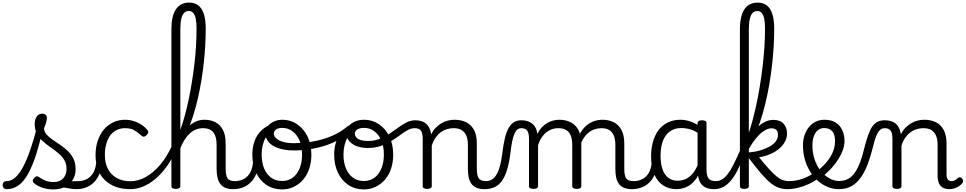

<svg xmlns="http://www.w3.org/2000/svg" viewBox="-109 -1444 7459 1483"><path d="M-57 17Q-73 17 -81 7.5Q-89 -2 -89 -14Q-89 -26 -81.5 -35.5Q-74 -45 -58 -45Q-23 -45 9 -73Q41 -101 70 -156Q99 -211 127 -293Q155 -375 183 -483L227 -471Q201 -349 172 -257Q143 -165 109.5 -104Q76 -43 35 -13Q-6 17 -57 17ZM302 19Q258 19 218.5 6Q179 -7 151 -32Q144 -39 144 -49Q144 -59 156 -70Q165 -80 173 -82Q181 -84 191 -77Q218 -58 244 -48Q270 -38 307 -38Q352 -38 378.5 -66Q405 -94 405 -139Q405 -179 387.5 -208Q370 -237 342 -260.5Q314 -284 282 -306Q250 -328 222 -353Q194 -378 176.5 -410.5Q159 -443 159 -487Q159 -519 174 -542.5Q189 -566 217 -566Q234 -566 243.5 -557.5Q253 -549 253 -533Q253 -519 247.5 -498.5Q242 -478 231 -453Q232 -427 249.5 -406.5Q267 -386 295 -366.5Q323 -347 354 -326.5Q385 -306 412.5 -280Q440 -254 457.5 -219.5Q475 -185 475 -138Q475 -68 427.5 -24.5Q380 19 302 19ZM480 17Q452 17 426.5 11.5Q401 6 377 3.5Q353 1 326 12L347 -14Q383 -30 407.5 -36.5Q432 -43 452 -44Q472 -45 493 -45Q502 -45 505 -35.5Q508 -26 505.5 -14Q503 -2 496 7.5Q489 17 480 17Z M480 17Q468 17 462 7.5Q456 -2 457 -14Q458 -26 467 -35.5Q476 -45 493 -45Q524 -45 549 -55Q574 -65 592 -83.5Q610 -102 620.5 -128Q631 -154 634 -186Q635 -199 646 -203.5Q657 -208 667.5 -203.5Q678 -199 677 -186Q674 -137 658.5 -99.5Q643 -62 617 -36Q591 -10 556.5 3.5Q522 17 480 17Z M897 17Q774 17 701.5 -52.5Q629 -122 629 -246Q629 -306 645.5 -355.5Q662 -405 692 -441.5Q722 -478 764 -498.5Q806 -519 858 -519Q904 -519 950.5 -499Q997 -479 1030 -439Q1038 -428 1036 -420Q1034 -412 1024 -401Q1013 -390 1004 -388.5Q995 -387 985 -395Q957 -421 929 -437.5Q901 -454 857 -454Q822 -454 793 -440Q764 -426 743.5 -399Q723 -372 712 -334Q701 -296 701 -248Q701 -184 725 -138.5Q749 -93 793.5 -68.5Q838 -44 897 -44Q910 -44 916.5 -34.5Q923 -25 923 -13.5Q923 -2 916.5 7.5Q910 17 897 17Z M897 17Q881 17 873.5 7.5Q866 -2 866 -13.5Q866 -25 874 -34.5Q882 -44 897 -44Q959 -44 1018 -77.5Q1077 -111 1129.5 -173Q1182 -235 1220 -321Q1226 -335 1237.5 -334Q1249 -333 1257 -323Q1265 -313 1258 -298Q1224 -222 1183 -164Q1142 -106 1095 -65.5Q1048 -25 998 -4Q948 17 897 17Z M1692 17Q1657 17 1632.5 7Q1608 -3 1593 -23Q1578 -43 1571 -72Q1564 -101 1564 -139V-326Q1564 -368 1553 -396.5Q1542 -425 1519 -439.5Q1496 -454 1458 -454Q1430 -454 1403 -443Q1376 -432 1352 -408.5Q1328 -385 1308 -349.5Q1288 -314 1272 -264L1254 -311Q1271 -357 1292.5 -395Q1314 -433 1341 -460.5Q1368 -488 1400 -503.5Q1432 -519 1470 -519Q1518 -519 1555 -500Q1592 -481 1613 -440.5Q1634 -400 1634 -334V-139Q1634 -88 1648.5 -66.5Q1663 -45 1705 -45Q1717 -45 1722.5 -35.5Q1728 -26 1727 -14Q1726 -2 1717.5 7.5Q1709 17 1692 17ZM1249 15Q1231 15 1223 9.5Q1215 4 1215 -7V-1218Q1215 -1321 1250 -1372.5Q1285 -1424 1352 -1424Q1395 -1424 1423.5 -1401.5Q1452 -1379 1466 -1334.5Q1480 -1290 1480 -1224Q1480 -1164 1476.5 -1098Q1473 -1032 1465.5 -963Q1458 -894 1446.5 -823.5Q1435 -753 1419.5 -684.5Q1404 -616 1383.5 -552Q1363 -488 1338.5 -431Q1314 -374 1284 -325V-7Q1284 4 1275.5 9.5Q1267 15 1249 15ZM1284 -441Q1301 -488 1317 -545.5Q1333 -603 1347 -669Q1361 -735 1372.5 -805.5Q1384 -876 1392.5 -948Q1401 -1020 1405 -1090Q1409 -1160 1409 -1224Q1409 -1269 1403 -1299Q1397 -1329 1383.5 -1344Q1370 -1359 1350 -1359Q1327 -1359 1312.5 -1343.5Q1298 -1328 1291 -1297Q1284 -1266 1284 -1217Z M1691 17Q1679 17 1673 7.5Q1667 -2 1668 -14Q1669 -26 1678 -35.5Q1687 -45 1704 -45Q1735 -45 1760 -55Q1785 -65 1803 -83.5Q1821 -102 1831.5 -128Q1842 -154 1845 -186Q1846 -199 1857 -203.5Q1868 -208 1878.5 -203.5Q1889 -199 1888 -186Q1885 -137 1869.5 -99.5Q1854 -62 1828 -36Q1802 -10 1767.5 3.5Q1733 17 1691 17Z M2069 19Q2001 19 1949.5 -15.5Q1898 -50 1869 -110.5Q1840 -171 1840 -250Q1840 -305 1856 -351Q1872 -397 1903.5 -430Q1935 -463 1981 -481.5Q2027 -500 2087 -500Q2098 -500 2101 -490.5Q2104 -481 2100 -472Q2096 -463 2086 -463Q2054 -463 2027 -453Q2000 -443 1979 -424.5Q1958 -406 1943 -380.5Q1928 -355 1920 -321.5Q1912 -288 1912 -250Q1912 -189 1931 -143Q1950 -97 1985.5 -71.5Q2021 -46 2069 -46Q2105 -46 2133.5 -60.5Q2162 -75 2182 -102Q2202 -129 2213 -166.5Q2224 -204 2224 -250Q2224 -315 2203.5 -361Q2183 -407 2148.5 -431.5Q2114 -456 2073 -456Q2057 -456 2049.5 -465.5Q2042 -475 2042 -487.5Q2042 -500 2049.5 -509.5Q2057 -519 2073 -519Q2134 -519 2184.5 -485.5Q2235 -452 2265.5 -391.5Q2296 -331 2296 -250Q2296 -203 2285.5 -161.5Q2275 -120 2254.5 -87Q2234 -54 2206 -30.5Q2178 -7 2143.5 6Q2109 19 2069 19Z M2162 -282Q2094 -282 2043.5 -298.5Q1993 -315 1966.5 -346Q1940 -377 1940 -419Q1940 -447 1958.5 -469.5Q1977 -492 2007 -505.5Q2037 -519 2071 -519Q2087 -519 2095 -509.5Q2103 -500 2103 -487.5Q2103 -475 2095.5 -465.5Q2088 -456 2072 -456Q2039 -456 2022.5 -443.5Q2006 -431 2006 -412Q2006 -381 2047.5 -359.5Q2089 -338 2162 -338Q2225 -338 2284.5 -347Q2344 -356 2397.5 -373Q2451 -390 2495.5 -414Q2540 -438 2573 -467Q2583 -476 2594 -471Q2605 -466 2608.5 -454Q2612 -442 2598 -429Q2563 -396 2515 -368.5Q2467 -341 2410.5 -322Q2354 -303 2291 -292.5Q2228 -282 2162 -282Z M2701 19Q2633 19 2581.5 -15.5Q2530 -50 2501 -110.5Q2472 -171 2472 -250Q2472 -305 2488 -351Q2504 -397 2535.5 -430Q2567 -463 2613 -481.5Q2659 -500 2719 -500Q2730 -500 2733 -490.5Q2736 -481 2732 -472Q2728 -463 2718 -463Q2686 -463 2659 -453Q2632 -443 2611 -424.5Q2590 -406 2575 -380.5Q2560 -355 2552 -321.5Q2544 -288 2544 -250Q2544 -189 2563 -143Q2582 -97 2617.5 -71.5Q2653 -46 2701 -46Q2737 -46 2765.5 -60.5Q2794 -75 2814 -102Q2834 -129 2845 -166.5Q2856 -204 2856 -250Q2856 -315 2835.5 -361Q2815 -407 2780.5 -431.5Q2746 -456 2705 -456Q2689 -456 2681.5 -465.5Q2674 -475 2674 -487.5Q2674 -500 2681.5 -509.5Q2689 -519 2705 -519Q2766 -519 2816.5 -485.5Q2867 -452 2897.5 -391.5Q2928 -331 2928 -250Q2928 -203 2917.5 -161.5Q2907 -120 2886.5 -87Q2866 -54 2838 -30.5Q2810 -7 2775.5 6Q2741 19 2701 19Z M2730 -301Q2690 -301 2652.5 -313Q2615 -325 2590.5 -351.5Q2566 -378 2566 -418Q2566 -448 2584.5 -470.5Q2603 -493 2634.5 -506Q2666 -519 2703 -519Q2719 -519 2727 -509.5Q2735 -500 2735 -487.5Q2735 -475 2727 -465.5Q2719 -456 2703 -456Q2669 -456 2650.5 -444Q2632 -432 2632 -410Q2632 -394 2644.5 -381Q2657 -368 2680 -361.5Q2703 -355 2733 -355Q2782 -355 2822.5 -371Q2863 -387 2899 -411Q2935 -435 2967.5 -459Q3000 -483 3032 -499Q3064 -515 3098 -515Q3114 -515 3121.5 -505.5Q3129 -496 3128 -484Q3127 -472 3118.5 -463Q3110 -454 3095 -454Q3067 -454 3039 -438.5Q3011 -423 2980.5 -400Q2950 -377 2913 -354.5Q2876 -332 2831 -316.5Q2786 -301 2730 -301Z M3633 17Q3598 17 3573.5 7Q3549 -3 3533.5 -23Q3518 -43 3511.5 -72Q3505 -101 3505 -139V-326Q3505 -366 3493.5 -394.5Q3482 -423 3458 -438.5Q3434 -454 3393 -454Q3369 -454 3344.5 -447Q3320 -440 3298 -424.5Q3276 -409 3257 -383Q3238 -357 3226 -319V-7Q3226 4 3217 9.5Q3208 15 3190 15Q3173 15 3164.5 9.5Q3156 4 3156 -7V-371Q3156 -418 3141.5 -436Q3127 -454 3095 -454Q3082 -454 3076 -463Q3070 -472 3070 -484Q3070 -496 3077 -505.5Q3084 -515 3097 -515Q3124 -515 3145 -508.5Q3166 -502 3181.5 -489Q3197 -476 3206.5 -457Q3216 -438 3220 -414L3222 -407Q3236 -436 3256.5 -457Q3277 -478 3300.5 -492Q3324 -506 3350 -512.5Q3376 -519 3403 -519Q3453 -519 3491.5 -500Q3530 -481 3552 -440.5Q3574 -400 3574 -334V-139Q3574 -88 3589 -66.5Q3604 -45 3646 -45Q3658 -45 3663.5 -35.5Q3669 -26 3668 -14Q3667 -2 3658.5 7.5Q3650 17 3633 17Z M3632 17Q3623 17 3618.5 7.5Q3614 -2 3615.5 -14Q3617 -26 3624 -35.5Q3631 -45 3644 -45Q3671 -45 3692 -58.5Q3713 -72 3728 -99Q3743 -126 3753.5 -165Q3764 -204 3770 -255Q3779 -328 3791 -377.5Q3803 -427 3821 -457.5Q3839 -488 3863 -501.5Q3887 -515 3918 -515Q3927 -515 3931.5 -505.5Q3936 -496 3935.5 -484Q3935 -472 3930 -463Q3925 -454 3916 -454Q3901 -454 3888.5 -445Q3876 -436 3866 -414.5Q3856 -393 3848 -356.5Q3840 -320 3834 -266Q3824 -186 3807 -131Q3790 -76 3765.5 -43.5Q3741 -11 3708 3Q3675 17 3632 17Z M4011 15Q3994 15 3985.5 9.5Q3977 4 3977 -7V-371Q3977 -418 3962.5 -436Q3948 -454 3916 -454Q3902 -454 3895 -463Q3888 -472 3888 -484Q3888 -496 3895.5 -505.5Q3903 -515 3918 -515Q3947 -515 3968 -507.5Q3989 -500 4004.5 -487Q4020 -474 4029 -455Q4038 -436 4041 -414L4042 -410Q4058 -442 4078.5 -463Q4099 -484 4122 -496.5Q4145 -509 4168 -514Q4191 -519 4211 -519Q4260 -519 4298 -500Q4336 -481 4358.5 -440.5Q4381 -400 4381 -334V-7Q4381 4 4372 9.5Q4363 15 4346 15Q4328 15 4319.5 9.5Q4311 4 4311 -7V-326Q4311 -367 4300 -395.5Q4289 -424 4265.5 -439Q4242 -454 4202 -454Q4180 -454 4158.5 -447.5Q4137 -441 4115.5 -425.5Q4094 -410 4076.5 -385Q4059 -360 4047 -322V-7Q4047 4 4038 9.5Q4029 15 4011 15ZM4772 17Q4737 17 4712 7Q4687 -3 4672 -23Q4657 -43 4650.5 -72Q4644 -101 4644 -139V-326Q4644 -366 4633 -394.5Q4622 -423 4598.5 -438.5Q4575 -454 4536 -454Q4509 -454 4482.5 -445Q4456 -436 4432 -415.5Q4408 -395 4389.5 -360.5Q4371 -326 4360 -276H4334Q4338 -335 4356 -380.5Q4374 -426 4402.5 -457Q4431 -488 4467.5 -503.5Q4504 -519 4545 -519Q4593 -519 4631 -500Q4669 -481 4691 -440.5Q4713 -400 4713 -334V-139Q4713 -88 4727.5 -66.5Q4742 -45 4785 -45Q4796 -45 4801.5 -35.5Q4807 -26 4806 -14Q4805 -2 4797 7.5Q4789 17 4772 17Z M4771 17Q4759 17 4753 7.5Q4747 -2 4748 -14Q4749 -26 4758 -35.5Q4767 -45 4784 -45Q4815 -45 4840 -55Q4865 -65 4883 -83.5Q4901 -102 4911.5 -128Q4922 -154 4925 -186Q4926 -199 4937 -203.5Q4948 -208 4958.5 -203.5Q4969 -199 4968 -186Q4965 -137 4949.5 -99.5Q4934 -62 4908 -36Q4882 -10 4847.5 3.5Q4813 17 4771 17Z M5115 17Q5058 17 5014 -11.5Q4970 -40 4945 -96.5Q4920 -153 4920 -236Q4920 -287 4930 -330.5Q4940 -374 4958.5 -409Q4977 -444 5005 -468.5Q5033 -493 5068.5 -506Q5104 -519 5147 -519Q5187 -519 5227 -504.5Q5267 -490 5301 -465V-403Q5262 -433 5226 -444Q5190 -455 5152 -455Q5123 -455 5098.5 -446Q5074 -437 5054.5 -420Q5035 -403 5021 -377Q5007 -351 5000 -317Q4993 -283 4993 -240Q4993 -182 5007.5 -138.5Q5022 -95 5052 -71.5Q5082 -48 5126 -48Q5161 -48 5193 -64Q5225 -80 5251.5 -117Q5278 -154 5295 -215L5313 -163Q5291 -88 5257 -49Q5223 -10 5186 3.5Q5149 17 5115 17ZM5407 17Q5374 17 5349 7.5Q5324 -2 5308.5 -21.5Q5293 -41 5286 -69.5Q5279 -98 5279 -136V-491Q5279 -503 5287.5 -509Q5296 -515 5314 -515Q5331 -515 5339.5 -509.5Q5348 -504 5348 -492V-136Q5348 -88 5363 -66.5Q5378 -45 5420 -45Q5428 -45 5432.5 -35.5Q5437 -26 5436 -14Q5435 -2 5428 7.5Q5421 17 5407 17Z M5406 17Q5390 17 5384 7.5Q5378 -2 5381 -14Q5384 -26 5393.5 -35.5Q5403 -45 5419 -45Q5444 -45 5466 -57Q5488 -69 5510 -97Q5532 -125 5556 -172Q5580 -219 5610 -288Q5616 -302 5626 -302.5Q5636 -303 5642.5 -294.5Q5649 -286 5645 -272Q5620 -196 5593.5 -141Q5567 -86 5538 -51Q5509 -16 5476.5 0.5Q5444 17 5406 17Z M5640 15Q5622 15 5614 9.5Q5606 4 5606 -7V-1217Q5606 -1286 5621.5 -1332Q5637 -1378 5667.5 -1401Q5698 -1424 5743 -1424Q5786 -1424 5814.5 -1401.5Q5843 -1379 5857 -1334Q5871 -1289 5871 -1224Q5871 -1159 5867 -1088.5Q5863 -1018 5854.5 -943Q5846 -868 5833 -792Q5820 -716 5802 -642Q5784 -568 5760.5 -498.5Q5737 -429 5707.5 -366.5Q5678 -304 5642 -252L5631 -320Q5649 -347 5666 -393Q5683 -439 5699.5 -498.5Q5716 -558 5731 -626.5Q5746 -695 5758.5 -770Q5771 -845 5780.5 -923Q5790 -1001 5795 -1077Q5800 -1153 5800 -1224Q5800 -1269 5794 -1298.5Q5788 -1328 5774.5 -1343.5Q5761 -1359 5741 -1359Q5718 -1359 5703.5 -1343.5Q5689 -1328 5682 -1296.5Q5675 -1265 5675 -1216V-7Q5675 4 5666.5 9.5Q5658 15 5640 15ZM5971 17Q5937 17 5906 6Q5875 -5 5842 -31.5Q5809 -58 5769 -105Q5729 -152 5675 -223H5671V-266Q5720 -270 5761.5 -282Q5803 -294 5834.5 -311.5Q5866 -329 5883 -352Q5900 -375 5900 -403Q5900 -429 5886.5 -441Q5873 -453 5850 -453Q5823 -453 5792.5 -433.5Q5762 -414 5729.5 -374.5Q5697 -335 5665 -275L5656 -344Q5681 -390 5713 -429.5Q5745 -469 5783 -493.5Q5821 -518 5864 -518Q5917 -518 5943.5 -488.5Q5970 -459 5970 -414Q5970 -384 5958 -358Q5946 -332 5925.5 -310.5Q5905 -289 5877.5 -272.5Q5850 -256 5818.5 -245Q5787 -234 5754 -229Q5800 -172 5833 -136Q5866 -100 5891 -80Q5916 -60 5938 -52.5Q5960 -45 5984 -45Q5997 -45 6002 -35.5Q6007 -26 6006 -14Q6005 -2 5996 7.5Q5987 17 5971 17Z M5971 17Q5956 17 5950 7.5Q5944 -2 5946.5 -14Q5949 -26 5958.5 -35.5Q5968 -45 5984 -45Q6040 -45 6093 -64.5Q6146 -84 6186 -114Q6197 -121 6205.5 -117Q6214 -113 6218.5 -103Q6223 -93 6222.5 -82Q6222 -71 6213 -66Q6180 -42 6139 -23Q6098 -4 6055 6.5Q6012 17 5971 17Z M6190 -113Q6212 -129 6232 -147Q6252 -165 6269 -184Q6292 -211 6308 -238Q6324 -265 6332.5 -294Q6341 -323 6341 -352Q6341 -407 6318.5 -431Q6296 -455 6256 -455Q6243 -455 6237.5 -464.5Q6232 -474 6232.5 -487Q6233 -500 6240 -509.5Q6247 -519 6259 -519Q6314 -519 6348 -496Q6382 -473 6398 -436Q6414 -399 6414 -356Q6414 -322 6401.5 -286.5Q6389 -251 6367.5 -216.5Q6346 -182 6318 -150Q6297 -127 6273.5 -106Q6250 -85 6224 -66Z M6371 17Q6326 17 6284 0Q6242 -17 6207.5 -48Q6173 -79 6147 -121.5Q6121 -164 6107 -214.5Q6093 -265 6093 -321Q6093 -364 6105.5 -400.5Q6118 -437 6140 -463.5Q6162 -490 6192.5 -504.5Q6223 -519 6259 -519Q6271 -519 6277 -509.5Q6283 -500 6282.5 -487Q6282 -474 6274.5 -464.5Q6267 -455 6255 -455Q6240 -455 6226 -449Q6212 -443 6201 -432Q6190 -421 6182.5 -405Q6175 -389 6170.5 -368.5Q6166 -348 6166 -323Q6166 -262 6183.5 -211Q6201 -160 6231 -123Q6261 -86 6298 -66Q6335 -46 6373 -46Q6414 -46 6444 -63.5Q6474 -81 6496.5 -114.5Q6519 -148 6536.5 -196.5Q6554 -245 6569 -308Q6583 -362 6597 -401.5Q6611 -441 6628 -466Q6645 -491 6668.5 -503Q6692 -515 6725 -515Q6737 -515 6743 -505.5Q6749 -496 6748.5 -484Q6748 -472 6741 -463Q6734 -454 6722 -454Q6708 -454 6696 -446.5Q6684 -439 6673.5 -422.5Q6663 -406 6653.5 -379Q6644 -352 6635 -314Q6618 -244 6596 -184Q6574 -124 6543.5 -78.5Q6513 -33 6471 -8Q6429 17 6371 17Z M6818 15Q6801 15 6792.5 9.5Q6784 4 6784 -7V-371Q6784 -418 6769.5 -436Q6755 -454 6723 -454Q6711 -454 6705 -463Q6699 -472 6699 -484Q6699 -496 6706 -505.5Q6713 -515 6725 -515Q6752 -515 6773 -508.5Q6794 -502 6809.5 -489Q6825 -476 6834.5 -457Q6844 -438 6848 -414L6850 -407Q6864 -436 6884.5 -457Q6905 -478 6928.5 -492Q6952 -506 6978 -512.5Q7004 -519 7031 -519Q7081 -519 7119.5 -500Q7158 -481 7180 -440.5Q7202 -400 7202 -334V-95Q7202 -78 7206.5 -67Q7211 -56 7219.5 -50.5Q7228 -45 7239 -45Q7249 -45 7257.5 -48Q7266 -51 7275 -57Q7284 -63 7292 -71Q7299 -77 7307.5 -74.5Q7316 -72 7322 -65Q7329 -57 7330 -48.5Q7331 -40 7326 -32Q7315 -17 7298.5 -6Q7282 5 7263 11Q7244 17 7225 17Q7202 17 7184.5 10.5Q7167 4 7155.5 -9Q7144 -22 7138.5 -41Q7133 -60 7133 -84V-326Q7133 -366 7121.5 -394.5Q7110 -423 7086 -438.5Q7062 -454 7021 -454Q6997 -454 6972.5 -447Q6948 -440 6926 -424.5Q6904 -409 6885 -383Q6866 -357 6854 -319V-7Q6854 4 6845 9.5Q6836 15 6818 15Z"/></svg>

Font: Playwrite BE WAL Light
Style: Regular
Weight: 300
Version: Version 1.002